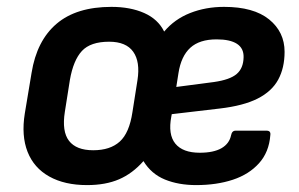

<svg xmlns="http://www.w3.org/2000/svg" viewBox="-20 -524 867 556"><path d="M232.1 12Q167 12 122.6 -12.9Q78.2 -37.7 59.8 -84.4Q41.5 -131.1 51.8 -195.2L71.4 -312.9Q86.4 -406.3 143.9 -455.2Q201.3 -504.1 302.7 -504.1Q357.4 -504.1 397.6 -486.3Q437.7 -468.5 455.4 -432.6Q485.4 -468.5 530.6 -486.3Q575.8 -504.1 628.8 -504.1Q714.5 -504.1 759.3 -467.8Q804.1 -431.4 804.1 -374Q804.1 -327.3 785.6 -293.3Q767.1 -259.3 726 -238.5Q684.9 -217.7 616.2 -209.7L477.4 -193.4L476.1 -186.4Q466.2 -134.6 487.7 -108.1Q509.3 -81.7 558.5 -81.7Q598.3 -81.7 621.3 -94.8Q644.2 -108 649.2 -132.5Q651.8 -145.6 662.2 -145.6H752.1Q764.8 -145.6 762.8 -132.5Q759.1 -83.5 730.1 -51.3Q701.1 -19 654.2 -3.5Q607.3 12 548.1 12Q497.1 12 457.6 -4.1Q418.1 -20.3 395.4 -57.5Q363.8 -21.6 324.8 -4.8Q285.8 12 232.1 12ZM249.9 -88.9Q299.1 -88.9 326.8 -114Q354.5 -139 363.5 -199.2L378.1 -291.9Q386.4 -345.1 365.8 -374.1Q345.2 -403.2 296 -403.2Q242.2 -403.2 217.3 -376.5Q192.4 -349.7 182.4 -292.6L167.8 -200.2Q158.8 -143.4 179.9 -116.1Q201 -88.9 249.9 -88.9ZM490.5 -272.2 599.7 -286.5Q645.9 -293.1 665.3 -309.7Q684.8 -326.3 685.4 -358.2Q686.1 -384.1 666.2 -397.1Q646.3 -410 607.4 -410Q557.6 -410 531 -385.6Q504.4 -361.2 496.8 -312.3Z"/></svg>

Font: Sofia Sans Hairline
Style: Italic
Weight: 1
Italic angle: -9°
Designer: Botio Nikoltchev, Ani Petrova
Foundry: lettersoup
Version: Version 4.102